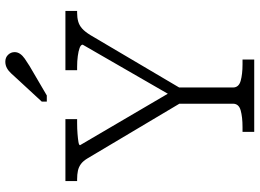

<svg xmlns="http://www.w3.org/2000/svg" viewBox="-147 -829 976 722"><g transform="rotate(-90 341.0 -468.0)"><path d="M312 -299 320 -268 107 -626Q97 -643 85.5 -651.5Q74 -660 60 -663Q46 -666 28 -666H21V-710H254V-666H239Q218 -666 199 -664.5Q180 -663 168 -661Q156 -659 156 -655L363 -302L334 -298L534 -645Q534 -652 522 -656.5Q510 -661 491 -663.5Q472 -666 451 -666H438V-710H661V-666H654Q636 -666 621.5 -662Q607 -658 595 -647.5Q583 -637 570 -616L364 -267L373 -299V-80Q373 -58 398 -51Q423 -44 460 -44H478V0H206V-44H224Q262 -44 287 -51Q312 -58 312 -80ZM404 -890 320 -799V-780H343L454 -845Q470 -855 481.5 -863Q493 -871 499.5 -880.5Q506 -890 506 -901Q506 -915 496 -925.5Q486 -936 470 -936Q457 -936 446 -930Q435 -924 425.5 -913.5Q416 -903 404 -890Z"/></g></svg>

Font: Roboto Serif ExtraLight
Style: Regular
Weight: 250
Version: Version 1.007